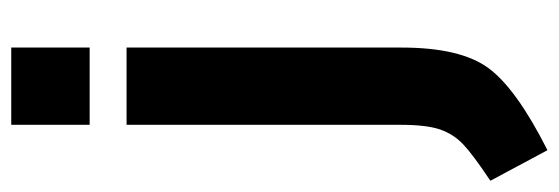

<svg xmlns="http://www.w3.org/2000/svg" viewBox="-372 -402 970 333"><g transform="rotate(-90 112.5 -235.0)"><path d="M63 -24V-500H197V-23Q197 79 161.5 127.5Q126 176 19 230L-34 131Q11 101 29 84Q47 67 55 43.5Q63 20 63 -24ZM63 -564V-700H197V-564Z"/></g></svg>

Font: Titillium-CLs Web
Style: CLs-Bold
Weight: 700
Version: Version 1.002;PS 57.000;hotconv 1.0.70;makeotf.lib2.5.55311